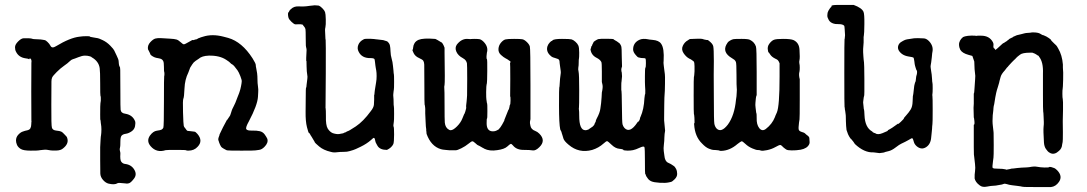

<svg xmlns="http://www.w3.org/2000/svg" viewBox="-20 -589 4416 780"><path d="M207 -401Q265 -436 303 -440Q316 -442 330 -442Q344 -442 345 -441Q345 -439 353.5 -438Q362 -437 367.5 -435.5Q373 -434 376.5 -434Q380 -434 397 -426Q414 -418 428 -403.5Q442 -389 444 -384Q446 -379 454 -363Q462 -347 462 -340Q462 -333 463 -328.5Q464 -324 464.5 -321.5Q465 -319 466.5 -318Q468 -317 468.5 -304.5Q469 -292 469 -220Q469 -148 470 -143Q472 -129 489 -127Q519 -122 529 -96Q531 -89 528.5 -76Q526 -63 514 -55Q502 -47 491 -45.5Q480 -44 474.5 -38.5Q469 -33 469 -14Q469 5 468 8Q467 11 466.5 15.5Q466 20 467.5 25Q469 30 469 35Q467 61 473 68.5Q479 76 488 77Q514 80 526 101Q537 120 524.5 136.5Q512 153 504 155.5Q496 158 488 156Q462 153 458 155Q446 163 421 157Q409 154 398.5 142Q388 130 387.5 116Q387 102 387 61Q387 20 387 9Q388 -18 388.5 -19.5Q389 -21 389 -27Q389 -33 389.5 -33.5Q390 -34 390.5 -40Q391 -46 391.5 -49.5Q392 -53 392 -63Q392 -73 391.5 -74.5Q391 -76 390.5 -82.5Q390 -89 389.5 -89.5Q389 -90 389 -95Q389 -100 388 -101V-102Q387 -99 387 -123Q387 -165 388 -169.5Q389 -174 389.5 -180Q390 -186 389.5 -192.5Q389 -199 388 -200.5Q387 -202 387 -250Q387 -298 385 -312Q381 -340 353 -356Q351 -357 351.5 -357.5Q352 -358 344 -360.5Q336 -363 325 -363Q314 -363 298 -356.5Q282 -350 276 -348.5Q270 -347 262.5 -339.5Q255 -332 240.5 -322Q226 -312 210.5 -296.5Q195 -281 192 -274.5Q189 -268 189 -258Q189 -248 188.5 -163Q188 -78 191 -70Q194 -60 208.5 -58.5Q223 -57 228.5 -54.5Q234 -52 241 -44Q248 -36 250 -34.5Q252 -33 254 -25Q259 -4 236 14Q227 22 209.5 22.5Q192 23 186 22Q168 18 157.5 19.5Q147 21 143.5 21Q140 21 137 22Q134 23 104.5 23Q75 23 64 16Q53 9 49 -0.5Q45 -10 45 -18Q45 -32 54.5 -42Q64 -52 72.5 -54.5Q81 -57 81.5 -57.5Q82 -58 88 -59Q100 -61 103.5 -68Q107 -75 107 -84Q107 -93 107.5 -93Q108 -93 108 -95.5Q108 -98 107.5 -99.5Q107 -101 107 -217Q107 -333 107.5 -333.5Q108 -334 108 -339.5Q108 -345 106 -348.5Q104 -352 101.5 -351.5Q99 -351 99 -349V-348Q95 -351 84 -352Q56 -356 45 -379Q41 -386 41 -397Q41 -408 53.5 -420.5Q66 -433 75.5 -433.5Q85 -434 97 -433.5Q109 -433 110.5 -431.5Q112 -430 130 -429.5Q148 -429 153.5 -427.5Q159 -426 162 -426Q165 -426 173 -418.5Q181 -411 185 -403Q191 -391 207 -401Z M805 -440Q842 -452 888 -440Q892 -439 907 -435Q963 -419 1006 -352Q1019 -331 1019 -325.5Q1019 -320 1021 -311.5Q1023 -303 1024.5 -291.5Q1026 -280 1026 -265.5Q1026 -251 1028 -238Q1030 -225 1029 -214.5Q1028 -204 1028 -196Q1026 -162 991 -96Q977 -71 980.5 -64.5Q984 -58 1003.5 -58.5Q1023 -59 1035.5 -56Q1048 -53 1055.5 -42.5Q1063 -32 1066 -25Q1071 -9 1054 8Q1043 19 1032 20Q1021 21 1017.5 22Q1014 23 961.5 23Q909 23 904.5 22Q900 21 900 21Q888 15 882.5 11Q877 7 873.5 -2Q870 -11 869.5 -12Q869 -13 869 -14.5Q869 -16 868 -17Q865 -23 869 -33Q873 -43 872 -43L886 -72L902 -102Q903 -101 906 -106.5Q909 -112 912 -115.5Q915 -119 916 -123Q917 -127 919 -132Q921 -137 921.5 -140Q922 -143 929.5 -157.5Q937 -172 941 -184Q945 -196 946 -197Q947 -198 949 -204.5Q951 -211 951.5 -211Q952 -211 953 -215.5Q954 -220 955 -222Q956 -224 956.5 -227Q957 -230 959 -238Q961 -246 961 -249Q961 -252 962 -257.5Q963 -263 956.5 -279.5Q950 -296 945 -303Q930 -324 924 -327Q918 -330 915.5 -333.5Q913 -337 899 -346Q872 -364 828 -363Q800 -362 787 -350Q784 -348 775 -342Q766 -336 761 -327.5Q756 -319 754 -316.5Q752 -314 750.5 -308.5Q749 -303 745 -294Q731 -266 729.5 -230Q728 -194 725 -188.5Q722 -183 723.5 -133Q725 -83 726.5 -78Q728 -73 730 -71Q732 -69 734 -66Q736 -63 737.5 -61Q739 -59 740.5 -58Q742 -57 750.5 -56.5Q759 -56 763 -55Q767 -54 770.5 -54Q774 -54 782 -45Q806 -17 783 7Q769 23 745 23Q737 23 736 21.5Q735 20 698 20Q656 20 653 21Q616 33 592 5Q574 -16 589 -38Q602 -56 617 -58Q632 -60 636.5 -62.5Q641 -65 643.5 -70Q646 -75 646 -177Q646 -279 647 -280Q648 -281 648 -288.5Q648 -296 647 -297Q646 -298 646 -317Q646 -336 643 -341Q639 -350 625.5 -352Q612 -354 606 -357Q590 -365 590 -371Q590 -372 588 -375.5Q586 -379 584 -383.5Q582 -388 581.5 -388Q581 -388 581 -390Q579 -405 590.5 -417.5Q602 -430 611.5 -432.5Q621 -435 635 -434Q649 -433 669 -432Q689 -431 697 -428.5Q705 -426 714 -417.5Q723 -409 727 -409Q731 -409 747 -418.5Q763 -428 763.5 -426.5Q764 -425 769 -427Q774 -429 776.5 -429Q779 -429 782.5 -431.5Q786 -434 787.5 -434Q789 -434 791.5 -435.5Q794 -437 805 -440Z M1304 -118Q1303 -80 1311.5 -66.5Q1320 -53 1332 -48Q1348 -43 1358 -44.5Q1368 -46 1368.5 -46.5Q1369 -47 1371.5 -47Q1374 -47 1376 -48.5Q1378 -50 1382 -51Q1386 -52 1387.5 -53.5Q1389 -55 1389 -55Q1395 -55 1425.5 -75.5Q1456 -96 1486 -137Q1498 -152 1499 -163.5Q1500 -175 1500 -184.5Q1500 -194 1500 -196.5Q1500 -199 1500 -200.5Q1500 -202 1500 -203Q1500 -204 1500.5 -204Q1501 -204 1501 -205Q1501 -207 1501.5 -211Q1502 -215 1502 -216Q1502 -217 1503 -224Q1506 -244 1508 -255Q1510 -266 1510 -280Q1510 -294 1508.5 -302.5Q1507 -311 1506.5 -313.5Q1506 -316 1505 -323.5Q1504 -331 1503.5 -336.5Q1503 -342 1502.5 -343.5Q1502 -345 1502 -347Q1501 -353 1486 -353Q1450 -352 1437 -379Q1430 -392 1435.5 -406.5Q1441 -421 1457 -429Q1461 -431 1463.5 -431Q1466 -431 1473 -431.5Q1480 -432 1483.5 -431.5Q1487 -431 1491 -431Q1495 -431 1499 -430.5Q1503 -430 1506.5 -429.5Q1510 -429 1516 -428.5Q1522 -428 1528.5 -427Q1535 -426 1537 -426L1553 -421Q1553 -421 1555 -419Q1562 -413 1564 -404.5Q1566 -396 1566.5 -380Q1567 -364 1571 -351Q1575 -338 1576.5 -321Q1578 -304 1578.5 -302Q1579 -300 1579 -295.5Q1579 -291 1580 -288.5Q1581 -286 1581 -257Q1581 -228 1580 -225Q1579 -222 1579 -218.5Q1579 -215 1578 -209Q1577 -203 1578 -195Q1579 -187 1579 -173.5Q1579 -160 1580 -157.5Q1581 -155 1581 -127Q1581 -99 1580 -95Q1577 -77 1579 -74.5Q1581 -72 1581 -42.5Q1581 -13 1578 -4Q1571 11 1552 20Q1524 20 1514 4Q1514 3 1509.5 -4Q1505 -11 1504 -19Q1502 -32 1496 -28Q1495 -27 1487 -20Q1470 -5 1445.5 7Q1421 19 1415 20.5Q1409 22 1400 25Q1391 28 1376 28Q1361 28 1354 29Q1347 30 1343.5 30Q1340 30 1335.5 30Q1331 30 1324 28Q1294 21 1276.5 6Q1259 -9 1259 -10.5Q1259 -12 1254.5 -19Q1250 -26 1250 -26.5Q1250 -27 1246.5 -32.5Q1243 -38 1242.5 -38.5Q1242 -39 1239.5 -44Q1237 -49 1235 -49Q1233 -49 1227 -72.5Q1221 -96 1221.5 -135Q1222 -174 1222 -189Q1222 -232 1223.5 -233Q1225 -234 1225 -239Q1225 -244 1225.5 -244.5Q1226 -245 1226.5 -252.5Q1227 -260 1228.5 -268.5Q1230 -277 1228 -286.5Q1226 -296 1225.5 -319Q1225 -342 1225 -342L1224 -341V-347V-354L1225 -375Q1226 -389 1225 -391Q1224 -393 1223.5 -397.5Q1223 -402 1222.5 -404Q1222 -406 1222 -435Q1222 -464 1221 -470Q1220 -476 1215.5 -481Q1211 -486 1211 -487Q1211 -488 1209 -489Q1202 -491 1194 -490.5Q1186 -490 1180.5 -490Q1175 -490 1164.5 -500Q1154 -510 1152 -517Q1150 -524 1150 -531Q1150 -538 1151.5 -538.5Q1153 -539 1155 -543.5Q1157 -548 1157.5 -548Q1158 -548 1162 -552Q1174 -564 1193 -563Q1212 -562 1224.5 -563.5Q1237 -565 1239.5 -565.5Q1242 -566 1249.5 -566.5Q1257 -567 1258 -567.5Q1259 -568 1265.5 -567Q1272 -566 1272.5 -566.5Q1273 -567 1277.5 -565Q1282 -563 1290 -555Q1298 -547 1300.5 -540Q1303 -533 1303.5 -510Q1304 -487 1302 -478.5Q1300 -470 1300.5 -465.5Q1301 -461 1301.5 -444Q1302 -427 1303 -426.5Q1304 -426 1303.5 -291.5Q1303 -157 1302.5 -155Q1302 -153 1303 -148Q1304 -143 1304 -118Z M1680 -427Q1699 -435 1746 -431Q1749 -431 1750.5 -430Q1752 -429 1758 -426Q1764 -423 1768 -420Q1772 -417 1773.5 -417Q1775 -417 1779 -410.5Q1783 -404 1786 -395V-374Q1788 -254 1786 -244.5Q1784 -235 1785 -230.5Q1786 -226 1786 -164Q1786 -102 1787 -91Q1789 -70 1804 -62Q1807 -60 1811 -60Q1821 -60 1836.5 -75.5Q1852 -91 1858.5 -108Q1865 -125 1865.5 -125Q1866 -125 1867 -127L1870 -135Q1875 -151 1874 -153.5Q1873 -156 1874 -163Q1875 -170 1875.5 -176Q1876 -182 1876.5 -187Q1877 -192 1877.5 -201.5Q1878 -211 1878 -268.5Q1878 -326 1877 -331.5Q1876 -337 1872.5 -342.5Q1869 -348 1860 -353Q1841 -363 1834 -379Q1827 -395 1836 -408Q1854 -431 1877 -431Q1884 -431 1886 -430.5Q1888 -430 1890.5 -430Q1893 -430 1893 -430.5Q1893 -431 1906 -431Q1919 -431 1927 -430Q1935 -429 1945 -419Q1965 -398 1958 -375Q1957 -371 1956.5 -360.5Q1956 -350 1958 -349Q1960 -348 1959.5 -301Q1959 -254 1958 -251Q1955 -240 1955 -215Q1955 -190 1956 -185Q1957 -180 1957.5 -174.5Q1958 -169 1959 -168.5Q1960 -168 1960 -137.5Q1960 -107 1958.5 -107.5Q1957 -108 1957 -88Q1957 -60 1976 -56Q1988 -54 1998 -59Q2008 -64 2008 -65.5Q2008 -67 2010 -68.5Q2012 -70 2013 -72L2020 -83Q2031 -102 2029 -102L2045 -142L2046 -143Q2048 -146 2049.5 -154Q2051 -162 2051 -162Q2054 -164 2054 -180.5Q2054 -197 2053 -197Q2052 -197 2052.5 -199.5Q2053 -202 2053 -267.5Q2053 -333 2052 -335H2053Q2054 -332 2054 -336Q2054 -340 2052 -341Q2050 -342 2049 -342.5Q2048 -343 2045 -345.5Q2042 -348 2034 -352Q2026 -356 2015 -366Q2004 -376 2005 -390.5Q2006 -405 2015.5 -416Q2025 -427 2034 -429Q2043 -431 2068.5 -431Q2094 -431 2102 -429.5Q2110 -428 2120 -418.5Q2130 -409 2132.5 -400Q2135 -391 2135 -245V-105Q2132 -92 2133 -88Q2134 -84 2135 -77.5Q2136 -71 2141 -65.5Q2146 -60 2154.5 -57Q2163 -54 2171 -46Q2199 -18 2171 9Q2156 24 2144 22Q2132 20 2111 20Q2079 21 2064 2Q2058 -5 2055 -4.5Q2052 -4 2040.5 6.5Q2029 17 2000 21Q1969 26 1947 15Q1948 15 1946 14Q1944 13 1941 11.5Q1938 10 1931.5 6Q1925 2 1922.5 1.5Q1920 1 1911.5 -7Q1903 -15 1899 -15Q1895 -15 1883 -5Q1871 5 1854 13.5Q1837 22 1830.5 21.5Q1824 21 1816.5 21.5Q1809 22 1806 21.5Q1803 21 1790 20Q1777 19 1771 17Q1731 5 1713 -45Q1712 -50 1712.5 -50.5Q1713 -51 1712 -56Q1711 -61 1711.5 -62.5Q1712 -64 1711 -67.5Q1710 -71 1709 -95Q1708 -119 1707.5 -128Q1707 -137 1707.5 -140.5Q1708 -144 1707 -153.5Q1706 -163 1705 -164Q1704 -165 1704 -241Q1704 -317 1703.5 -326.5Q1703 -336 1700 -341.5Q1697 -347 1682 -353.5Q1667 -360 1660.5 -373Q1654 -386 1656 -387Q1658 -388 1658.5 -396.5Q1659 -405 1664 -413.5Q1669 -422 1680 -427Z M2380 -391 2383 -402Q2385 -402 2385.5 -405Q2386 -408 2388.5 -412Q2391 -416 2391 -417.5Q2391 -419 2398 -423.5Q2405 -428 2410 -430Q2419 -432 2446 -431.5Q2473 -431 2472.5 -430Q2472 -429 2476.5 -426.5Q2481 -424 2482.5 -423Q2484 -422 2486 -421Q2488 -420 2491.5 -417Q2495 -414 2495.5 -414Q2496 -414 2497 -413Q2501 -408 2503.5 -402Q2506 -396 2506 -354L2507 -319Q2504 -311 2504 -306L2505 -297Q2506 -299 2507 -279L2505 -258Q2504 -255 2504 -241Q2504 -227 2504 -224Q2506 -219 2506.5 -155.5Q2507 -92 2509 -84Q2511 -76 2517 -69Q2539 -46 2569 -91Q2571 -95 2572.5 -94.5Q2574 -94 2577 -99.5Q2580 -105 2580 -108Q2580 -111 2582 -114Q2596 -145 2598 -190L2600 -205Q2602 -205 2601.5 -222.5Q2601 -240 2600.5 -240Q2600 -240 2600 -256Q2600 -272 2600 -280Q2600 -312 2602 -314Q2604 -316 2604 -332.5Q2604 -349 2602.5 -351Q2601 -353 2592.5 -353Q2584 -353 2579.5 -354.5Q2575 -356 2573 -356Q2571 -356 2564 -364Q2552 -377 2552 -388Q2552 -415 2577 -427Q2591 -434 2615 -429Q2617 -429 2617 -428.5Q2617 -428 2631 -427Q2657 -425 2666 -411Q2679 -393 2676 -342Q2675 -333 2676 -327.5Q2677 -322 2677 -318.5Q2677 -315 2678 -310.5Q2679 -306 2679.5 -299Q2680 -292 2681 -287.5Q2682 -283 2681.5 -248Q2681 -213 2680 -206.5Q2679 -200 2678.5 -161Q2678 -122 2678 -112.5Q2678 -103 2678 -100L2682 -58L2680 -45Q2680 -43 2679 -30Q2679 -17 2677 -1.5Q2675 14 2676.5 24.5Q2678 35 2679 43Q2681 66 2694 72Q2707 78 2708.5 79.5Q2710 81 2716 84.5Q2722 88 2726.5 97Q2731 106 2731 117.5Q2731 129 2721 139Q2711 149 2706 150Q2701 151 2697 152Q2684 155 2660 153.5Q2636 152 2626 147.5Q2616 143 2611 135Q2606 127 2605.5 127Q2605 127 2603.5 122Q2602 117 2601 117Q2600 117 2600 65.5Q2600 14 2598 9Q2596 3 2579 11Q2562 19 2551.5 21Q2541 23 2530 23Q2513 22 2513 21Q2513 17 2496.5 15.5Q2480 14 2465 -0.5Q2450 -15 2446.5 -15.5Q2443 -16 2432 -6Q2412 12 2386 20Q2332 35 2290 -1Q2272 -16 2269 -26Q2266 -36 2264.5 -41Q2263 -46 2262 -48.5Q2261 -51 2261 -53L2256 -63Q2251 -86 2251 -159.5Q2251 -233 2252 -233Q2253 -233 2254 -252Q2255 -271 2257 -283Q2259 -295 2258 -300Q2257 -305 2255.5 -318Q2254 -331 2253.5 -333Q2253 -335 2253 -340Q2252 -348 2245 -350Q2238 -352 2234.5 -353.5Q2231 -355 2226.5 -356Q2222 -357 2214 -365Q2198 -381 2204 -401Q2207 -410 2213.5 -416.5Q2220 -423 2221 -422.5Q2222 -422 2223 -423L2224 -424V-425Q2231 -431 2263 -431Q2295 -431 2302 -429Q2309 -427 2317.5 -419.5Q2326 -412 2329.5 -404Q2333 -396 2333 -375Q2333 -354 2332 -351Q2331 -348 2331 -335Q2331 -322 2329.5 -315Q2328 -308 2330.5 -297.5Q2333 -287 2333 -222Q2333 -157 2332 -152Q2331 -147 2332 -142.5Q2333 -138 2333 -119Q2333 -60 2358 -60Q2363 -60 2364.5 -61Q2366 -62 2369 -62L2388 -75Q2395 -82 2395 -84Q2395 -86 2398 -91Q2401 -96 2400.5 -97.5Q2400 -99 2404 -107Q2417 -131 2419 -148Q2421 -165 2422 -170Q2423 -175 2424 -194Q2425 -213 2425 -213Q2430 -235 2427.5 -245Q2425 -255 2425 -256Q2425 -257 2425 -260Q2425 -264 2425 -298.5Q2425 -333 2423 -337Q2418 -347 2404 -354Q2382 -365 2379 -388Q2379 -391 2380 -391Z M2859 -424Q2875 -412 2877.5 -401.5Q2880 -391 2880 -341Q2880 -291 2879.5 -287Q2879 -283 2879.5 -279.5Q2880 -276 2880 -187Q2880 -98 2882 -86.5Q2884 -75 2891 -67Q2910 -48 2937 -83Q2964 -120 2970 -184Q2971 -195 2972 -198L2973 -214Q2974 -227 2973 -232Q2972 -237 2972 -284.5Q2972 -332 2969.5 -337.5Q2967 -343 2963.5 -346Q2960 -349 2953 -353Q2914 -376 2931 -408Q2932 -410 2932.5 -410Q2933 -410 2935 -414.5Q2937 -419 2945.5 -424Q2954 -429 2960 -430Q2966 -431 2993 -431Q3020 -431 3027 -427Q3045 -418 3051 -400Q3054 -393 3054 -296V-203Q3051 -196 3050.5 -188Q3050 -180 3049 -171.5Q3048 -163 3049.5 -152Q3051 -141 3051.5 -135.5Q3052 -130 3053 -128.5Q3054 -127 3054 -110Q3053 -83 3064.5 -68.5Q3076 -54 3091 -65Q3117 -85 3128 -113Q3129 -117 3136 -132Q3147 -158 3147 -278V-332Q3143 -342 3139.5 -345Q3136 -348 3129 -351Q3115 -358 3109 -367.5Q3103 -377 3102 -376.5Q3101 -376 3100 -383Q3096 -399 3105.5 -411.5Q3115 -424 3124.5 -427.5Q3134 -431 3161 -431Q3193 -431 3204 -426Q3227 -415 3228 -386Q3230 -354 3228 -345.5Q3226 -337 3227.5 -331Q3229 -325 3229 -314.5Q3229 -304 3228 -299Q3224 -285 3229 -267V-187Q3229 -107 3228 -104Q3227 -101 3226 -91Q3223 -68 3225 -62Q3227 -56 3237 -53Q3247 -50 3248.5 -48.5Q3250 -47 3251 -46.5Q3252 -46 3252 -45.5Q3252 -45 3257 -41Q3268 -34 3268 -27.5Q3268 -21 3269 -12.5Q3270 -4 3262 5Q3249 19 3218 21Q3213 21 3213 21.5Q3213 22 3196 22Q3179 22 3173.5 18Q3168 14 3168 14Q3168 14 3164 11Q3154 0 3149.5 0Q3145 0 3130 8.5Q3115 17 3096 21Q3077 25 3070.5 22.5Q3064 20 3058.5 20.5Q3053 21 3036.5 14Q3020 7 3008 -4.5Q2996 -16 2992.5 -15Q2989 -14 2976 -4Q2945 23 2910 24Q2904 24 2903 23Q2902 22 2897 21.5Q2892 21 2886.5 20.5Q2881 20 2877 20Q2873 20 2860 15Q2847 10 2832 -6Q2803 -34 2800 -83Q2799 -88 2800.5 -88Q2802 -88 2801.5 -93Q2801 -98 2801.5 -98Q2802 -98 2801 -111.5Q2800 -125 2799 -126Q2798 -127 2798 -201Q2798 -275 2799 -276.5Q2800 -278 2800.5 -286Q2801 -294 2801.5 -299.5Q2802 -305 2801.5 -320Q2801 -335 2799.5 -337.5Q2798 -340 2795.5 -341.5Q2793 -343 2790 -345.5Q2787 -348 2780 -351Q2767 -358 2757 -373Q2747 -388 2754 -403Q2761 -418 2774 -425Q2776 -426 2778.5 -428Q2781 -430 2783.5 -430.5Q2786 -431 2808.5 -431.5Q2831 -432 2832.5 -431Q2834 -430 2841 -428.5Q2848 -427 2851 -426.5Q2854 -426 2854.5 -426.5Q2855 -427 2859 -424Z M3553 33 3529 30Q3491 32 3453 -4Q3449 -9 3449 -10Q3449 -11 3438 -24Q3436 -27 3435.5 -26Q3435 -25 3434 -28Q3429 -35 3425 -44L3419 -61Q3417 -76 3416.5 -96.5Q3416 -117 3416 -118.5Q3416 -120 3415.5 -124Q3415 -128 3414.5 -131.5Q3414 -135 3413.5 -139Q3413 -143 3412.5 -143.5Q3412 -144 3412 -148.5Q3412 -153 3411 -154Q3410 -155 3410 -292Q3410 -429 3411 -430Q3412 -431 3412 -435.5Q3412 -440 3412.5 -440.5Q3413 -441 3413 -446Q3413 -451 3412.5 -454.5Q3412 -458 3411.5 -470.5Q3411 -483 3409 -485Q3403 -491 3387 -491Q3371 -491 3367 -493Q3353 -497 3347 -507.5Q3341 -518 3341 -525Q3341 -532 3341.5 -532.5Q3342 -533 3342 -535.5Q3342 -538 3344 -542Q3346 -546 3346 -546.5Q3346 -547 3348 -549.5Q3350 -552 3350.5 -553.5Q3351 -555 3353 -557Q3359 -562 3358 -564Q3356 -569 3385 -569Q3414 -569 3431 -569H3448Q3481 -557 3488 -541Q3492 -532 3491.5 -491.5Q3491 -451 3489.5 -445.5Q3488 -440 3488.5 -428.5Q3489 -417 3487.5 -403.5Q3486 -390 3486.5 -377Q3487 -364 3487.5 -360.5Q3488 -357 3488.5 -348Q3489 -339 3490 -335.5Q3491 -332 3491.5 -267Q3492 -202 3490.5 -199Q3489 -196 3488.5 -190Q3488 -184 3487 -178.5Q3486 -173 3487 -167.5Q3488 -162 3488.5 -153.5Q3489 -145 3490 -144Q3491 -143 3492 -121Q3494 -71 3523 -55Q3525 -54 3524.5 -53.5Q3524 -53 3526.5 -51.5Q3529 -50 3531.5 -49Q3534 -48 3535 -48Q3545 -40 3565 -48Q3593 -59 3586 -59L3587 -60Q3602 -67 3630 -88Q3630 -88 3629 -87Q3626 -81 3639.5 -94Q3653 -107 3652 -108Q3651 -109 3661.5 -120.5Q3672 -132 3679.5 -144Q3687 -156 3687.5 -177Q3688 -198 3688.5 -198Q3689 -198 3689.5 -203Q3690 -208 3690.5 -209Q3691 -210 3692.5 -226.5Q3694 -243 3696 -248.5Q3698 -254 3698 -255Q3698 -256 3699 -257Q3700 -258 3700.5 -264.5Q3701 -271 3701.5 -273Q3702 -275 3702 -277.5Q3702 -280 3703.5 -283.5Q3705 -287 3705.5 -293.5Q3706 -300 3704.5 -302.5Q3703 -305 3702.5 -305.5Q3702 -306 3702 -307Q3702 -308 3701.5 -308.5Q3701 -309 3700 -313Q3699 -317 3697.5 -321.5Q3696 -326 3694.5 -340Q3693 -354 3690 -355.5Q3687 -357 3671 -359.5Q3655 -362 3644 -370Q3621 -388 3631 -408Q3635 -415 3639.5 -417.5Q3644 -420 3647 -422Q3650 -424 3652.5 -425Q3655 -426 3658.5 -427.5Q3662 -429 3677.5 -431Q3693 -433 3693.5 -433.5Q3694 -434 3709 -434Q3724 -434 3734 -433Q3744 -432 3754 -422Q3773 -402 3768 -378Q3767 -375 3767 -372.5Q3767 -370 3765.5 -356.5Q3764 -343 3763 -336Q3762 -329 3761 -324Q3760 -319 3761 -313Q3762 -307 3763 -299Q3764 -291 3765 -286Q3766 -280 3766.5 -267.5Q3767 -255 3768 -252.5Q3769 -250 3769 -231Q3769 -212 3768 -207.5Q3767 -203 3768 -198.5Q3769 -194 3769 -141.5Q3769 -89 3768 -85Q3767 -81 3767 -75.5Q3767 -70 3766.5 -66Q3766 -62 3765.5 -55.5Q3765 -49 3764.5 -45.5Q3764 -42 3763 -31Q3761 -3 3742 9Q3723 21 3704 5Q3695 -3 3692.5 -12.5Q3690 -22 3688 -25.5Q3686 -29 3681 -26Q3676 -23 3670.5 -20Q3665 -17 3657.5 -13Q3650 -9 3642 -5.5Q3634 -2 3618.5 10Q3603 22 3590 25Q3577 28 3576 28.5Q3575 29 3574 29.5Q3573 30 3568.5 31Q3564 32 3553 33Z M4073 -425 4079 -429Q4078 -430 4085.5 -433.5Q4093 -437 4095 -438V-439Q4110 -446 4111 -446Q4112 -446 4117.5 -447.5Q4123 -449 4130 -450.5Q4137 -452 4141.5 -453.5Q4146 -455 4156.5 -455.5Q4167 -456 4170 -457Q4173 -458 4186.5 -457Q4200 -456 4207.5 -451Q4215 -446 4218 -446H4219Q4232 -441 4241.5 -434Q4251 -427 4250 -426.5Q4249 -426 4253.5 -421.5Q4258 -417 4263 -412Q4268 -407 4270.5 -405Q4273 -403 4279 -392Q4295 -365 4298 -327Q4298 -319 4298 -314Q4300 -299 4299 -264.5Q4298 -230 4297 -227.5Q4296 -225 4296 -208Q4296 -191 4297.5 -186.5Q4299 -182 4298.5 -142.5Q4298 -103 4297.5 -99.5Q4297 -96 4297.5 -92Q4298 -88 4298 -51.5Q4298 -15 4297 -12Q4296 -9 4295 -2Q4294 14 4282 24Q4264 41 4247 33Q4239 29 4236 25Q4233 21 4229 16Q4222 6 4221 -11Q4218 -60 4219.5 -73Q4221 -86 4220.5 -94Q4220 -102 4219.5 -117Q4219 -132 4218 -136Q4217 -140 4217 -205.5Q4217 -271 4217 -290Q4219 -337 4201 -359L4200 -361L4198 -363Q4196 -363 4191 -367Q4186 -371 4174 -375H4165Q4134 -375 4124 -367Q4112 -358 4109 -354.5Q4106 -351 4103.5 -348.5Q4101 -346 4100.5 -346Q4100 -346 4090.5 -336Q4081 -326 4079 -323.5Q4077 -321 4075.5 -319.5Q4074 -318 4073 -316H4072L4062 -303Q4048 -288 4045 -276.5Q4042 -265 4040.5 -260Q4039 -255 4039 -253Q4039 -251 4034 -236Q4029 -221 4027 -211.5Q4025 -202 4023.5 -194Q4022 -186 4021 -178.5Q4020 -171 4019 -166Q4018 -161 4017 -158Q4016 -155 4016 -150.5Q4016 -146 4015.5 -143Q4015 -140 4014.5 -133.5Q4014 -127 4013 -121Q4011 -96 4013.5 -77Q4016 -58 4016 -55Q4016 -52 4016.5 -49Q4017 -46 4017 0Q4017 46 4016 51Q4015 56 4014 66.5Q4013 77 4012 84.5Q4011 92 4014 94Q4017 96 4028 96L4052 97L4065 99L4067 100Q4066 101 4073.5 99.5Q4081 98 4084 97.5Q4087 97 4087 96.5Q4087 96 4089.5 96Q4092 96 4097 95.5Q4102 95 4113 93.5Q4124 92 4130.5 92Q4137 92 4141.5 91.5Q4146 91 4152 91Q4158 91 4162 90Q4181 86 4193.5 88.5Q4206 91 4223 91.5Q4240 92 4242 90Q4244 88 4251.5 90Q4259 92 4263.5 94Q4268 96 4275 103Q4298 127 4282 150Q4269 169 4249 171Q4244 171 4197 171Q4150 171 4142 170.5Q4134 170 4133 169.5Q4132 169 4126 168Q4120 167 4111.5 166Q4103 165 4091 163.5Q4079 162 4070.5 159Q4062 156 4056.5 158.5Q4051 161 4042 162Q4033 163 4030.5 164Q4028 165 4017.5 165.5Q4007 166 4005 166.5Q4003 167 3998.5 167.5Q3994 168 3990 169Q3971 173 3960 164Q3942 151 3939 134Q3940 134 3939.5 128Q3939 122 3941 107.5Q3943 93 3941 77.5Q3939 62 3938 51Q3937 40 3936.5 38.5Q3936 37 3936 8.5Q3936 -20 3936 -30V-82Q3940 -82 3938.5 -97Q3937 -112 3936 -112L3935 -151Q3935 -159 3936 -168V-210V-209Q3938 -209 3939 -231Q3940 -253 3941.5 -267.5Q3943 -282 3941 -291.5Q3939 -301 3938 -339Q3933 -352 3932 -356.5Q3931 -361 3929.5 -362Q3928 -363 3915 -366Q3889 -373 3881 -387Q3876 -398 3876 -406Q3876 -414 3877 -416Q3878 -418 3878 -418.5Q3878 -419 3879 -421Q3880 -423 3879.5 -423Q3879 -423 3881.5 -426Q3884 -429 3883.5 -429.5Q3883 -430 3887.5 -433.5Q3892 -437 3891 -438Q3908 -446 3943 -444L3944 -443L3952 -444Q3951 -444 3966 -444Q4000 -444 4014 -417Q4017 -410 4016 -406Q4014 -393 4021 -391Q4022 -390 4022 -390Q4022 -384 4027 -388.5Q4032 -393 4032.5 -393Q4033 -393 4044 -403.5Q4055 -414 4056.5 -414Q4058 -414 4062 -417Q4066 -420 4066.5 -420Q4067 -420 4070 -422Q4073 -424 4073 -425Z"/></svg>

Font: TT2020 Style E
Style: Regular
Weight: 400
Version: Version 00.2